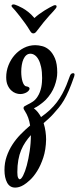

<svg xmlns="http://www.w3.org/2000/svg" viewBox="-30 -516 356 867"><path d="M305.2 -171.4Q292 -133.3 280.8 -107.4Q269.5 -81.5 258.3 -62.7Q247.1 -43.9 235.4 -29.8Q223.6 -15.6 210.4 -1Q200.2 10.3 189.2 20.3Q178.2 30.3 167 40Q172.9 58.6 175.5 77.6Q178.2 96.7 178.2 113.8Q177.2 160.2 165.5 195.6Q153.8 231 137.9 256.3Q122.1 281.7 105.2 297.1Q88.4 312.5 77.6 318.8Q66.4 325.7 56.6 328.4Q46.9 331.1 38.6 331.1Q14.2 331.1 2.2 308.8Q-9.8 286.6 -9.8 251.5Q-9.8 219.2 0 190.7Q9.8 162.1 25.9 137.2Q42 112.3 63 90.8Q84 69.3 106 50.8Q100.6 13.2 82 -15.1Q76.2 -23.9 76.2 -27.3Q76.2 -33.7 82.5 -37.4Q88.9 -41 98.4 -45.7Q107.9 -50.3 118.9 -57.6Q129.9 -64.9 139.2 -79.1Q146 -89.4 150.1 -100.6Q154.3 -111.8 156.5 -122.8Q158.7 -133.8 159.4 -144.3Q160.2 -154.8 160.2 -163.6Q160.2 -191.9 155.8 -212.6Q151.4 -233.4 144 -246.8Q136.7 -260.3 127.2 -266.8Q117.7 -273.4 107.4 -273.4Q96.7 -273.4 88.9 -266.8Q81.1 -260.3 75.9 -248.8Q70.8 -237.3 68.4 -222.7Q65.9 -208 65.9 -191.9Q65.9 -179.7 67.4 -168.2Q68.8 -156.7 71.8 -147.5Q74.7 -138.2 79.1 -132.3Q83.5 -126.5 89.4 -126Q103.5 -123.5 103.5 -115.7Q103.5 -112.3 100.3 -107.9Q97.2 -103.5 91.6 -99.9Q85.9 -96.2 78.1 -93.8Q70.3 -91.3 61 -91.3Q51.8 -91.3 40.8 -95.2Q29.8 -99.1 20.3 -108.2Q10.7 -117.2 4.4 -131.6Q-2 -146 -2 -167.5Q-2 -195.3 8.3 -221.4Q18.6 -247.6 36.4 -267.6Q54.2 -287.6 78.1 -299.8Q102.1 -312 129.4 -312Q143.6 -312 160.9 -307.6Q178.2 -303.2 193.1 -289.8Q208 -276.4 218.3 -252.2Q228.5 -228 228.5 -188.5Q228.5 -160.2 216.3 -127.2Q204.1 -94.2 176.3 -64.9Q171.4 -60.1 164.6 -54.4Q157.7 -48.8 150.4 -43.5Q143.1 -38.1 136 -33.7Q128.9 -29.3 123 -26.9Q133.3 -19 141.4 -8.8Q149.4 1.5 155.3 12.7Q166.5 4.4 176.5 -3.4Q186.5 -11.2 194.3 -18.6Q212.9 -36.1 226.8 -54.4Q240.7 -72.8 251.2 -92.3Q261.7 -111.8 270 -131.8Q278.3 -151.9 285.6 -172.9Q290 -185.5 300.3 -185.5Q302.7 -185.5 304.7 -184.1Q306.6 -182.6 306.6 -179.2Q306.6 -175.8 305.2 -171.4ZM59.1 293.5Q65.9 293.5 74.7 276.1Q83.5 258.8 91.1 230.5Q98.6 202.1 104 166.5Q109.4 130.9 109.4 94.2Q96.2 108.9 85 125.5Q73.7 142.1 65.4 162.1Q57.1 182.1 52.7 206.8Q48.3 231.4 48.3 261.2Q48.3 278.8 51.5 286.1Q54.7 293.5 59.1 293.5ZM26.4 -481.9Q22 -486.3 22 -489.3Q22 -492.2 24.4 -494.1Q26.9 -496.1 30.8 -496.1Q34.7 -496.1 40 -494.1Q43.5 -492.7 52 -489.3Q60.5 -485.8 72.3 -479.2Q84 -472.7 97.7 -461.9Q111.3 -451.2 125.5 -434.6Q134.8 -443.4 147 -452.4Q159.2 -461.4 171.6 -469Q184.1 -476.6 194.6 -482.4Q205.1 -488.3 210.9 -490.7Q215.3 -492.7 218.8 -492.7Q225.6 -492.7 225.6 -486.3Q225.6 -482.4 220.7 -476.6Q216.8 -471.2 210 -464.1Q203.1 -457 192.6 -445.3Q182.1 -433.6 167.7 -416.3Q153.3 -398.9 134.3 -373.5Q131.3 -369.6 127.9 -367.4Q124.5 -365.2 120.6 -365.2Q115.7 -365.2 112.3 -368.2Q108.9 -371.1 105 -377.9Q95.7 -393.6 83.5 -410.6Q71.3 -427.7 59.6 -442.6Q47.9 -457.5 38.8 -468.3Q29.8 -479 26.4 -481.9Z"/></svg>

Font: Engagement
Style: Regular
Weight: 400
Designer: Astigmatic (AOETI)
Foundry: Astigmatic (AOETI)
Version: Version 1.000